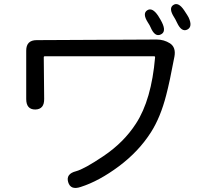

<svg xmlns="http://www.w3.org/2000/svg" viewBox="-20 -875 1040 952"><path d="M380 52Q330 69 318 28Q306 -13 357 -26Q398 -37 493 -101Q594 -169 654 -262Q731 -380 749 -591Q749 -596 744 -596H202Q197 -596 197 -591L199 -385Q200 -333 155 -332Q110 -332 110 -384V-624Q110 -676 162 -676L757 -679Q793 -679 823 -660Q853 -640 845 -595Q821 -467 804 -403Q776 -294 729 -220Q668 -124 569.5 -50.5Q471 23 380 52ZM777 -704Q748 -690 727 -739Q723 -749 713 -764Q685 -808 710 -824Q735 -840 764 -797Q779 -773 783 -764Q806 -717 777 -704ZM908 -728Q880 -715 858 -762Q848 -783 843 -790Q815 -834 839 -850Q864 -867 893 -824Q911 -797 915 -789Q937 -742 908 -728Z"/></svg>

Font: Resource Han Rounded KR
Style: Regular
Weight: 400
Designer: Cyano Hao (round all glyphs); Ryoko NISHIZUKA 西塚涼子 (kana, bopomofo & ideographs); Paul D. Hunt (Latin, Greek & Cyrillic)
Foundry: Cyano Hao
Version: 0.990